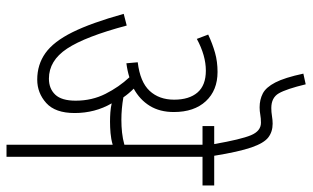

<svg xmlns="http://www.w3.org/2000/svg" viewBox="-200 -736 936 575"><g transform="rotate(90 267.5 -448.0)"><path d="M318 -204Q318 -146 288 -119Q258 -92 218 -92Q173 -92 138.5 -116.5Q104 -141 76 -197.5Q48 -254 21 -351L56 -360Q89 -236 125 -181.5Q161 -127 215 -127Q245 -127 263 -146Q281 -165 281 -207Q281 -256 260.5 -296.5Q240 -337 211 -368Q192 -362 169 -359L166 -393Q225 -400 251.5 -428.5Q278 -457 278 -502Q278 -547 256.5 -572Q235 -597 191 -597Q146 -597 96 -570L83 -604Q111 -617 137.5 -624.5Q164 -632 195 -632Q250 -632 282.5 -597Q315 -562 315 -501Q315 -459 296.5 -429Q278 -399 245 -381Q260 -366 271 -350Q288 -347 305 -345.5Q322 -344 338 -344Q358 -344 376.5 -346Q395 -348 413 -353V-587H357V-622H411Q397 -702 384.5 -732Q372 -762 347 -762Q334 -762 323 -760Q312 -758 301 -758Q278 -758 259.5 -767.5Q241 -777 226.5 -805Q212 -833 200 -889L232 -896Q246 -838 259 -815.5Q272 -793 303 -793Q315 -793 327 -795Q339 -797 350 -797Q374 -797 391 -784Q408 -771 421 -733.5Q434 -696 446 -622H535V-587H449V0H413V-318Q396 -313 378 -311.5Q360 -310 344 -310Q330 -310 316 -311Q302 -312 289 -315Q318 -265 318 -204Z"/></g></svg>

Font: Noto Sans Devanagari ExtraCondensed ExtraLight
Style: Regular
Weight: 200
Width: 2
Designer: Jelle Bosma - Monotype Design Team
Foundry: Monotype Imaging Inc.
Version: Version 2.004; ttfautohint (v1.8.4.7-5d5b)